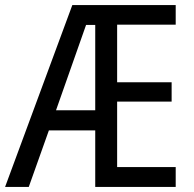

<svg xmlns="http://www.w3.org/2000/svg" viewBox="-22 -734 760 754"><path d="M316 -636H352V-301H198ZM668 -78H438V-335H652V-411H438V-637H668V-714H262L-2 0H91L170 -222H352V0H668Z"/></svg>

Font: Noto Sans Display SemiCondensed
Style: Regular
Weight: 400
Width: 4
Designer: Monotype Design team
Foundry: Monotype Imaging Inc.
Version: 1.000